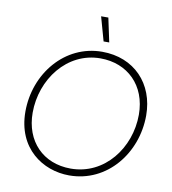

<svg xmlns="http://www.w3.org/2000/svg" viewBox="-96 -983 960 1072"><g transform="rotate(10 384.0 -447.0)"><path d="M368 6C584 6 734 -185 734 -398C734 -578 613 -706 431 -706C219 -706 66 -518 66 -303C66 -95 218 6 368 6ZM370 -33C213 -33 107 -142 107 -304C107 -493 238 -668 428 -668C581 -668 693 -562 693 -395C693 -207 562 -33 370 -33ZM428 -764H460L431 -900H390Z"/></g></svg>

Font: Fixel Display 20240404 ExLight
Style: Italic
Weight: 200
Italic angle: -10°
Designer: AlfaBravo + MacPaw
Foundry: Kyrylo Tkachov, Marchela Mozhyna, Serhii Makarenko, Maria Weinstein, Zakhar Kryvoshyya
Version: Version 1.211;Glyphs 3.2 (3225)